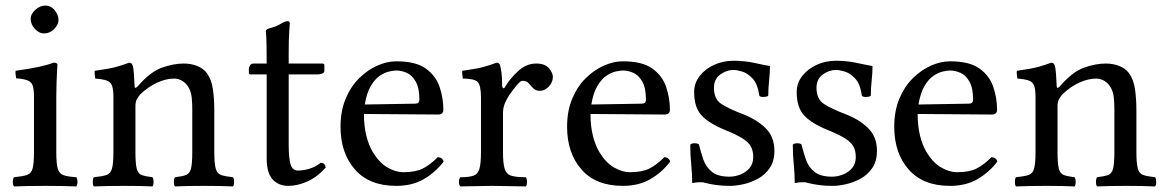

<svg xmlns="http://www.w3.org/2000/svg" viewBox="-20 -667 4198 689"><path d="M90 -599Q90 -617 107 -632Q124 -647 142 -647Q163 -647 176.5 -630Q190 -613 190 -595Q190 -579 174.5 -563Q159 -547 138 -547Q120 -547 105 -563.5Q90 -580 90 -599ZM182 -122Q182 -81 187 -62.5Q192 -44 207.5 -38.5Q223 -33 254 -31Q258 -25 258 -14Q258 -4 254 2Q229 1 200.5 0.5Q172 0 142 0Q112 0 84 0.5Q56 1 30 2Q26 -4 26 -14Q26 -25 30 -31Q61 -34 76.5 -39Q92 -44 97 -62.5Q102 -81 102 -122V-317Q102 -346 97.5 -359.5Q93 -373 79 -378.5Q65 -384 38 -386Q37 -391 36 -400Q35 -409 36 -413Q87 -420 119 -427Q151 -434 172 -442Q186 -442 186 -435Q186 -435 185 -417Q184 -399 183 -372.5Q182 -346 182 -321Z M475 -358Q519 -409 560.5 -424Q602 -439 639 -439Q665 -439 687 -430.5Q709 -422 722 -405Q739 -382 744 -347Q749 -312 749 -271V-122Q749 -81 754 -62.5Q759 -44 773.5 -39Q788 -34 816 -31Q820 -27 820 -14Q820 -2 816 2Q794 1 767 0.5Q740 0 710 0Q680 0 655.5 0.5Q631 1 608 2Q604 -2 604 -14Q604 -27 608 -31Q634 -34 647.5 -39Q661 -44 665.5 -62.5Q670 -81 670 -122V-274Q670 -297 668 -316.5Q666 -336 658 -351Q649 -368 634.5 -376.5Q620 -385 605 -385Q576 -385 544 -370.5Q512 -356 483 -328Q477 -321 471.5 -311.5Q466 -302 466 -286V-122Q466 -81 470.5 -62.5Q475 -44 488.5 -39Q502 -34 527 -31Q531 -27 531 -14Q531 -2 527 2Q505 1 481 0.5Q457 0 427 0Q397 0 368.5 0.5Q340 1 317 2Q313 -2 313 -14Q313 -27 317 -31Q347 -34 362 -39Q377 -44 382 -62.5Q387 -81 387 -122V-317Q387 -346 382 -359.5Q377 -373 363 -378Q349 -383 322 -385Q321 -390 320 -399.5Q319 -409 320 -413Q372 -420 397 -427Q422 -434 443 -442Q449 -442 451.5 -439.5Q454 -437 455 -434Q459 -426 460.5 -402Q462 -378 463 -358Q463 -351 467 -352Q471 -353 475 -358Z M891 -439H937Q937 -481 936.5 -503Q936 -525 935.5 -534.5Q935 -544 934.5 -547.5Q934 -551 934 -555Q934 -560 940.5 -563Q947 -566 956 -568Q966 -571 974 -574.5Q982 -578 990 -583Q1004 -591 1012 -591Q1020 -591 1020 -583Q1020 -583 1018 -555Q1016 -527 1016 -478V-439H1136Q1144 -439 1144 -433V-413Q1144 -406 1136 -403Q1128 -400 1120 -400H1016V-147Q1016 -101 1022.5 -78Q1029 -55 1049 -55Q1069 -55 1090.5 -61.5Q1112 -68 1131 -83Q1146 -83 1149 -66Q1120 -33 1084.5 -16.5Q1049 0 1014 0Q980 0 958.5 -23Q937 -46 937 -99V-400H878Q873 -400 873 -406V-419Q873 -425 877 -432Q881 -439 891 -439Z M1402 0Q1305 0 1253.5 -59Q1202 -118 1202 -212Q1202 -269 1220.5 -313Q1239 -357 1269 -386.5Q1299 -416 1334 -431.5Q1369 -447 1402 -447Q1472 -447 1508 -421Q1544 -395 1557.5 -355Q1571 -315 1571 -273Q1571 -256 1552 -256L1286 -258Q1286 -215 1294.5 -180.5Q1303 -146 1318 -121Q1341 -83 1370.5 -66Q1400 -49 1427 -49Q1471 -49 1497 -62Q1523 -75 1551 -103Q1568 -102 1572 -87Q1542 -48 1500.5 -24Q1459 0 1402 0ZM1289 -292 1470 -295Q1485 -295 1485 -309Q1485 -351 1472 -374Q1459 -397 1440 -405.5Q1421 -414 1402 -414Q1393 -414 1377 -410.5Q1361 -407 1343.5 -395.5Q1326 -384 1311 -359Q1296 -334 1289 -292Z M1782 -358Q1782 -354 1785.5 -351Q1789 -348 1793 -356Q1810 -385 1839.5 -412Q1869 -439 1904 -439Q1936 -439 1950 -422Q1964 -405 1964 -391Q1964 -372 1949.5 -356.5Q1935 -341 1917 -341Q1904 -341 1895 -349Q1886 -357 1881 -364Q1875 -372 1868.5 -374.5Q1862 -377 1855 -377Q1849 -377 1840.5 -368Q1832 -359 1823.5 -347.5Q1815 -336 1809 -328Q1800 -315 1792.5 -298Q1785 -281 1785 -261V-122Q1785 -81 1791 -61.5Q1797 -42 1814.5 -36.5Q1832 -31 1867 -31Q1871 -27 1871 -14Q1871 -2 1867 2Q1841 2 1808.5 1Q1776 0 1746 0Q1716 0 1687 1Q1658 2 1632 2Q1627 -3 1627 -14Q1627 -26 1632 -31Q1663 -31 1679 -36.5Q1695 -42 1700.5 -61.5Q1706 -81 1706 -122V-317Q1706 -361 1694 -373Q1682 -385 1641 -385Q1640 -390 1639 -399.5Q1638 -409 1639 -413Q1691 -420 1716 -427Q1741 -434 1762 -442Q1768 -442 1770.5 -439.5Q1773 -437 1774 -434Q1777 -426 1779.5 -407Q1782 -388 1782 -358Z M2215 0Q2118 0 2066.5 -59Q2015 -118 2015 -212Q2015 -269 2033.5 -313Q2052 -357 2082 -386.5Q2112 -416 2147 -431.5Q2182 -447 2215 -447Q2285 -447 2321 -421Q2357 -395 2370.5 -355Q2384 -315 2384 -273Q2384 -256 2365 -256L2099 -258Q2099 -215 2107.5 -180.5Q2116 -146 2131 -121Q2154 -83 2183.5 -66Q2213 -49 2240 -49Q2284 -49 2310 -62Q2336 -75 2364 -103Q2381 -102 2385 -87Q2355 -48 2313.5 -24Q2272 0 2215 0ZM2102 -292 2283 -295Q2298 -295 2298 -309Q2298 -351 2285 -374Q2272 -397 2253 -405.5Q2234 -414 2215 -414Q2206 -414 2190 -410.5Q2174 -407 2156.5 -395.5Q2139 -384 2124 -359Q2109 -334 2102 -292Z M2457 -148Q2462 -153 2474 -153Q2482 -153 2488 -149Q2495 -121 2504 -94.5Q2513 -68 2534.5 -50.5Q2556 -33 2598 -33Q2617 -33 2636.5 -40.5Q2656 -48 2669.5 -63.5Q2683 -79 2683 -103Q2683 -125 2675 -140.5Q2667 -156 2645 -170Q2623 -184 2581 -201Q2523 -225 2497 -253.5Q2471 -282 2471 -337Q2471 -369 2491 -394.5Q2511 -420 2543 -434.5Q2575 -449 2612 -449Q2651 -449 2685.5 -441.5Q2720 -434 2743 -430Q2743 -405 2740 -378Q2737 -351 2737 -324Q2735 -321 2729.5 -320Q2724 -319 2719 -319Q2709 -319 2705 -323Q2699 -366 2680.5 -385.5Q2662 -405 2642.5 -410.5Q2623 -416 2612 -416Q2587 -416 2564.5 -399.5Q2542 -383 2542 -352Q2542 -311 2569.5 -293.5Q2597 -276 2642 -259Q2693 -240 2726 -208.5Q2759 -177 2759 -126Q2759 -89 2742.5 -64.5Q2726 -40 2700.5 -26Q2675 -12 2648 -6Q2621 0 2600 0Q2572 0 2550.5 -3Q2529 -6 2509 -11Q2504 -13 2499 -13Q2494 -13 2489 -13Q2479 -13 2464 -10Q2464 -42 2460.5 -76.5Q2457 -111 2457 -148Z M2825 -148Q2830 -153 2842 -153Q2850 -153 2856 -149Q2863 -121 2872 -94.5Q2881 -68 2902.5 -50.5Q2924 -33 2966 -33Q2985 -33 3004.5 -40.5Q3024 -48 3037.5 -63.5Q3051 -79 3051 -103Q3051 -125 3043 -140.5Q3035 -156 3013 -170Q2991 -184 2949 -201Q2891 -225 2865 -253.5Q2839 -282 2839 -337Q2839 -369 2859 -394.5Q2879 -420 2911 -434.5Q2943 -449 2980 -449Q3019 -449 3053.5 -441.5Q3088 -434 3111 -430Q3111 -405 3108 -378Q3105 -351 3105 -324Q3103 -321 3097.5 -320Q3092 -319 3087 -319Q3077 -319 3073 -323Q3067 -366 3048.5 -385.5Q3030 -405 3010.5 -410.5Q2991 -416 2980 -416Q2955 -416 2932.5 -399.5Q2910 -383 2910 -352Q2910 -311 2937.5 -293.5Q2965 -276 3010 -259Q3061 -240 3094 -208.5Q3127 -177 3127 -126Q3127 -89 3110.5 -64.5Q3094 -40 3068.5 -26Q3043 -12 3016 -6Q2989 0 2968 0Q2940 0 2918.5 -3Q2897 -6 2877 -11Q2872 -13 2867 -13Q2862 -13 2857 -13Q2847 -13 2832 -10Q2832 -42 2828.5 -76.5Q2825 -111 2825 -148Z M3389 0Q3292 0 3240.5 -59Q3189 -118 3189 -212Q3189 -269 3207.5 -313Q3226 -357 3256 -386.5Q3286 -416 3321 -431.5Q3356 -447 3389 -447Q3459 -447 3495 -421Q3531 -395 3544.5 -355Q3558 -315 3558 -273Q3558 -256 3539 -256L3273 -258Q3273 -215 3281.5 -180.5Q3290 -146 3305 -121Q3328 -83 3357.5 -66Q3387 -49 3414 -49Q3458 -49 3484 -62Q3510 -75 3538 -103Q3555 -102 3559 -87Q3529 -48 3487.5 -24Q3446 0 3389 0ZM3276 -292 3457 -295Q3472 -295 3472 -309Q3472 -351 3459 -374Q3446 -397 3427 -405.5Q3408 -414 3389 -414Q3380 -414 3364 -410.5Q3348 -407 3330.5 -395.5Q3313 -384 3298 -359Q3283 -334 3276 -292Z M3784 -358Q3828 -409 3869.5 -424Q3911 -439 3948 -439Q3974 -439 3996 -430.5Q4018 -422 4031 -405Q4048 -382 4053 -347Q4058 -312 4058 -271V-122Q4058 -81 4063 -62.5Q4068 -44 4082.5 -39Q4097 -34 4125 -31Q4129 -27 4129 -14Q4129 -2 4125 2Q4103 1 4076 0.5Q4049 0 4019 0Q3989 0 3964.5 0.5Q3940 1 3917 2Q3913 -2 3913 -14Q3913 -27 3917 -31Q3943 -34 3956.5 -39Q3970 -44 3974.5 -62.5Q3979 -81 3979 -122V-274Q3979 -297 3977 -316.5Q3975 -336 3967 -351Q3958 -368 3943.5 -376.5Q3929 -385 3914 -385Q3885 -385 3853 -370.5Q3821 -356 3792 -328Q3786 -321 3780.5 -311.5Q3775 -302 3775 -286V-122Q3775 -81 3779.5 -62.5Q3784 -44 3797.5 -39Q3811 -34 3836 -31Q3840 -27 3840 -14Q3840 -2 3836 2Q3814 1 3790 0.5Q3766 0 3736 0Q3706 0 3677.5 0.5Q3649 1 3626 2Q3622 -2 3622 -14Q3622 -27 3626 -31Q3656 -34 3671 -39Q3686 -44 3691 -62.5Q3696 -81 3696 -122V-317Q3696 -346 3691 -359.5Q3686 -373 3672 -378Q3658 -383 3631 -385Q3630 -390 3629 -399.5Q3628 -409 3629 -413Q3681 -420 3706 -427Q3731 -434 3752 -442Q3758 -442 3760.5 -439.5Q3763 -437 3764 -434Q3768 -426 3769.5 -402Q3771 -378 3772 -358Q3772 -351 3776 -352Q3780 -353 3784 -358Z"/></svg>

Font: Ponomar
Style: Regular
Weight: 400
Version: Version 1.301; ttfautohint (v1.8.4.7-5d5b)